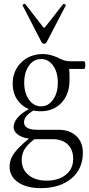

<svg xmlns="http://www.w3.org/2000/svg" viewBox="-20 -706 464 999"><path d="M210 -478Q200.2 -478 193.8 -491.2L98.1 -676.8Q96.7 -680.7 102.8 -684.6Q108.9 -688.5 111.8 -684.1L198.2 -573.2Q207.5 -561 210 -561Q211.9 -561 221.2 -573.2L308.1 -684.1Q309.6 -685.5 313.2 -685.3Q316.9 -685.1 320.1 -682.4Q323.2 -679.7 321.8 -676.8L225.1 -491.2Q218.8 -478 210 -478ZM189.9 -127Q169.9 -127 153.8 -130.9Q105 -102.1 105 -70.8Q105 -30.8 172.9 -30.8H284.2Q342.3 -30.8 376.7 1.5Q411.1 33.7 411.1 88.9Q411.1 172.9 351.3 222.9Q291.5 272.9 191.9 272.9Q118.2 272.9 74 242.4Q29.8 211.9 29.8 160.2Q29.8 125.5 52.5 92.8Q75.2 60.1 130.9 15.1Q94.2 10.3 72.5 -6.1Q50.8 -22.5 50.8 -43.9Q50.8 -68.4 71 -93Q91.3 -117.7 129.9 -138.2Q91.3 -154.3 68.6 -189Q45.9 -223.6 45.9 -270Q45.9 -337.4 90.6 -381.1Q135.3 -424.8 204.1 -424.8Q238.3 -424.8 278.8 -407.2Q313.5 -387.2 344.2 -387.2H417Q423.8 -387.2 423.8 -367.2Q423.8 -347.2 417 -347.2H339.8Q341.8 -335.9 341.8 -291Q341.8 -216.3 300.3 -171.6Q258.8 -127 189.9 -127ZM193.8 -152.8Q231.9 -152.8 256.3 -187.5Q280.8 -222.2 280.8 -275.9Q280.8 -330.6 256.3 -364.7Q231.9 -398.9 193.8 -398.9Q155.3 -398.9 130.6 -364.3Q106 -329.6 106 -275.9Q106 -222.2 130.6 -187.5Q155.3 -152.8 193.8 -152.8ZM222.2 233.9Q285.2 233.9 323 202.9Q360.8 171.9 360.8 120.1Q360.8 72.3 332 45.2Q303.2 18.1 252.9 18.1H159.2Q123.5 44.9 108.2 70.1Q92.8 95.2 92.8 126Q92.8 175.3 128.4 204.6Q164.1 233.9 222.2 233.9Z"/></svg>

Font: Junicode SmCond Light
Style: Regular
Weight: 300
Width: 4
Designer: Peter S. Baker
Version: Version 2.206